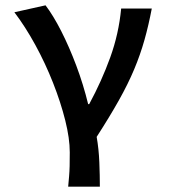

<svg xmlns="http://www.w3.org/2000/svg" viewBox="-20 -523 640 721"><path d="M236 178Q238 156 239.5 138.5Q241 121 241.5 100.5Q242 80 242 49Q242 -3 225 -71Q208 -139 179 -212.5Q150 -286 112.5 -354.5Q75 -423 34 -477L151 -503Q180 -465 210 -406Q240 -347 266.5 -276.5Q293 -206 311 -132H315Q362 -219 394 -307.5Q426 -396 435 -491H550Q538 -428 522.5 -373Q507 -318 484 -263Q461 -208 426.5 -146.5Q392 -85 343 -9Q351 36 353 86Q355 136 355 178Z"/></svg>

Font: Source Code Pro SemiBold
Style: Regular
Weight: 600
Monospace: yes
Designer: Paul D. Hunt, Teo Tuominen
Foundry: Adobe Systems Incorporated
Version: Version 1.018;hotconv 1.0.116;makeotfexe 2.5.65601